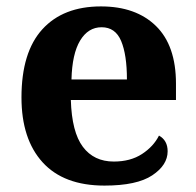

<svg xmlns="http://www.w3.org/2000/svg" viewBox="-20 -569 611 599"><path d="M306 10Q179 10 113 -62.5Q47 -135 47 -265Q47 -406 112 -477.5Q177 -549 295 -549Q404 -549 466.5 -488Q529 -427 529 -308V-257H201Q204 -157 238.5 -111Q273 -65 335 -65Q387 -65 423 -88.5Q459 -112 476 -146Q503 -131 503 -97Q503 -54 455 -22Q407 10 306 10ZM376 -321Q376 -398 358 -441Q340 -484 297 -484Q255 -484 230 -442.5Q205 -401 203 -321Z"/></svg>

Font: Noto Serif Thai
Style: Bold
Weight: 700
Designer: Monotype Design Team
Foundry: Monotype Imaging Inc.
Version: Version 2.002; ttfautohint (v1.8.4.7-5d5b)